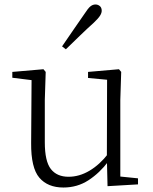

<svg xmlns="http://www.w3.org/2000/svg" viewBox="-20 -823 683 857"><path d="M263 14Q193 14 155.5 -30Q118 -74 119 -185L121 -478L140 -463L35 -476V-502L174 -514L184 -502L180 -377V-188Q180 -103 207 -68.5Q234 -34 286 -34Q334 -34 379.5 -61Q425 -88 463 -137L482 -103H464Q425 -51 375 -18.5Q325 14 263 14ZM460 8 457 -116V-117L458 -467L373 -475V-502L511 -514L521 -502L517 -377V-35L596 -27V0ZM257 -616Q283 -655 309.5 -692.5Q336 -730 359 -764Q373 -786 383.5 -794.5Q394 -803 406 -803Q417 -803 425.5 -796Q434 -789 434 -775Q434 -765 426.5 -753Q419 -741 399 -722Q370 -696 338.5 -665.5Q307 -635 274 -603Z"/></svg>

Font: Noto Serif SC ExtraLight ExtraLight
Style: Regular
Weight: 250
Version: Version 2.002-H1;hotconv 1.1.0;makeotfexe 2.6.0